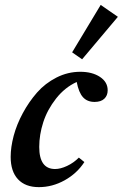

<svg xmlns="http://www.w3.org/2000/svg" viewBox="-20 -750 499 781"><path d="M314 -508.8 273.4 -537.1 389.6 -730 459.5 -681.6ZM138.2 11.2Q83 11.2 53.2 -20.8Q23.4 -52.7 23.4 -111.8Q23.4 -151.4 35.6 -197.5Q47.9 -243.7 72.8 -289.8Q97.7 -335.9 130.6 -373.5Q163.6 -411.1 209.7 -434.6Q255.9 -458 306.6 -458Q355 -458 386.5 -437.3Q418 -416.5 418 -382.8Q418 -361.3 404.3 -348.4Q390.6 -335.4 364.7 -335.4Q335 -335.4 317.6 -354.5Q300.3 -373.5 292 -416.5Q243.7 -394.5 208 -349.1Q172.4 -303.7 156 -252.9Q139.6 -202.1 139.6 -152.3Q139.6 -62.5 204.1 -62.5Q226.1 -62.5 252.7 -75Q279.3 -87.4 300.8 -108.9L323.2 -90.8Q293 -44.4 242.9 -16.6Q192.9 11.2 138.2 11.2Z"/></svg>

Font: Elstob 8pt
Style: Bold Italic
Weight: 700
Italic angle: -20°
Designer: Peter S. Baker
Version: Version 1.015